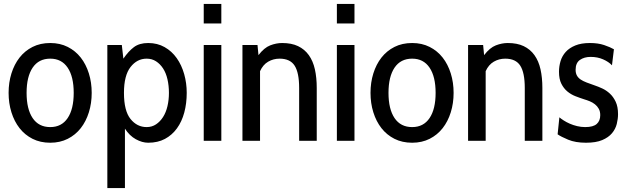

<svg xmlns="http://www.w3.org/2000/svg" viewBox="-20 -720 3199 982"><path d="M237 10C270.3 10 300.2 3.3 326.5 -10C352.8 -23.3 375 -41.5 393 -64.5C411 -87.5 424.8 -114.5 434.5 -145.5C444.2 -176.5 449 -209.7 449 -245C449 -280.3 444.2 -313.5 434.5 -344.5C424.8 -375.5 411 -402.5 393 -425.5C375 -448.5 352.8 -466.7 326.5 -480C300.2 -493.3 270.3 -500 237 -500C203 -500 172.8 -493.3 146.5 -480C120.2 -466.7 98 -448.5 80 -425.5C62 -402.5 48.2 -375.5 38.5 -344.5C28.8 -313.5 24 -280.3 24 -245C24 -209.7 28.8 -176.5 38.5 -145.5C48.2 -114.5 62 -87.5 80 -64.5C98 -41.5 120.2 -23.3 146.5 -10C172.8 3.3 203 10 237 10ZM237 -420C275.7 -420 305.3 -404.7 326 -374C346.7 -343.3 357 -300.3 357 -245C357 -189.7 346.7 -146.7 326 -116C305.3 -85.3 275.7 -70 237 -70C197.7 -70 167.7 -85.3 147 -116C126.3 -146.7 116 -189.7 116 -245C116 -300.3 126.3 -343.3 147 -374C167.7 -404.7 197.7 -420 237 -420Z M738 10C770.7 10 799.2 3.5 823.5 -9.5C847.8 -22.5 868.3 -40.5 885 -63.5C901.7 -86.5 914.2 -113.5 922.5 -144.5C930.8 -175.5 935 -209 935 -245C935 -278.3 930.7 -310.3 922 -341C913.3 -371.7 900.7 -398.8 884 -422.5C867.3 -446.2 846.7 -465 822 -479C797.3 -493 769.3 -500 738 -500C708 -500 683.7 -493 665 -479C646.3 -465 628.3 -445.3 611 -420L603 -490H529V242H619V-62C634.3 -38 652.8 -20 674.5 -8C696.2 4 717.3 10 738 10ZM730 -420C748 -420 764 -415.5 778 -406.5C792 -397.5 804 -385.3 814 -370C824 -354.7 831.5 -336.2 836.5 -314.5C841.5 -292.8 844 -269.7 844 -245C844 -221 841.5 -198.3 836.5 -177C831.5 -155.7 824 -137.2 814 -121.5C804 -105.8 792 -93.3 778 -84C764 -74.7 748 -70 730 -70C697.3 -70 669.8 -83.8 647.5 -111.5C625.2 -139.2 614 -183.7 614 -245C614 -304.3 625.2 -348.3 647.5 -377C669.8 -405.7 697.3 -420 730 -420Z M1022 -600H1112V-700H1022ZM1022 0H1112V-490H1022Z M1510 0H1600V-270C1600 -305.3 1596.8 -337.2 1590.5 -365.5C1584.2 -393.8 1573.8 -418 1559.5 -438C1545.2 -458 1526.8 -473.3 1504.5 -484C1482.2 -494.7 1455 -500 1423 -500C1403 -500 1382.7 -496 1362 -488C1341.3 -480 1321.3 -463.3 1302 -438L1297 -490H1220V0H1310V-356C1320 -378 1333.8 -394.2 1351.5 -404.5C1369.2 -414.8 1388.7 -420 1410 -420C1446 -420 1471.7 -408 1487 -384C1502.3 -360 1510 -322 1510 -270Z M1703 -600H1793V-700H1703ZM1703 0H1793V-490H1703Z M2088 10C2121.3 10 2151.2 3.3 2177.5 -10C2203.8 -23.3 2226 -41.5 2244 -64.5C2262 -87.5 2275.8 -114.5 2285.5 -145.5C2295.2 -176.5 2300 -209.7 2300 -245C2300 -280.3 2295.2 -313.5 2285.5 -344.5C2275.8 -375.5 2262 -402.5 2244 -425.5C2226 -448.5 2203.8 -466.7 2177.5 -480C2151.2 -493.3 2121.3 -500 2088 -500C2054 -500 2023.8 -493.3 1997.5 -480C1971.2 -466.7 1949 -448.5 1931 -425.5C1913 -402.5 1899.2 -375.5 1889.5 -344.5C1879.8 -313.5 1875 -280.3 1875 -245C1875 -209.7 1879.8 -176.5 1889.5 -145.5C1899.2 -114.5 1913 -87.5 1931 -64.5C1949 -41.5 1971.2 -23.3 1997.5 -10C2023.8 3.3 2054 10 2088 10ZM2088 -420C2126.7 -420 2156.3 -404.7 2177 -374C2197.7 -343.3 2208 -300.3 2208 -245C2208 -189.7 2197.7 -146.7 2177 -116C2156.3 -85.3 2126.7 -70 2088 -70C2048.7 -70 2018.7 -85.3 1998 -116C1977.3 -146.7 1967 -189.7 1967 -245C1967 -300.3 1977.3 -343.3 1998 -374C2018.7 -404.7 2048.7 -420 2088 -420Z M2664 0H2754V-270C2754 -305.3 2750.8 -337.2 2744.5 -365.5C2738.2 -393.8 2727.8 -418 2713.5 -438C2699.2 -458 2680.8 -473.3 2658.5 -484C2636.2 -494.7 2609 -500 2577 -500C2557 -500 2536.7 -496 2516 -488C2495.3 -480 2475.3 -463.3 2456 -438L2451 -490H2374V0H2464V-356C2474 -378 2487.8 -394.2 2505.5 -404.5C2523.2 -414.8 2542.7 -420 2564 -420C2600 -420 2625.7 -408 2641 -384C2656.3 -360 2664 -322 2664 -270Z M2977 10C3011 10 3038.7 5.5 3060 -3.5C3081.3 -12.5 3098 -24.2 3110 -38.5C3122 -52.8 3130.2 -68.7 3134.5 -86C3138.8 -103.3 3141 -120 3141 -136C3141 -161.3 3137 -182.5 3129 -199.5C3121 -216.5 3111 -230.5 3099 -241.5C3087 -252.5 3074.2 -261.2 3060.5 -267.5C3046.8 -273.8 3034 -279 3022 -283L2980.5 -298C2968.2 -302.7 2957.8 -307.8 2949.5 -313.5C2941.2 -319.2 2934.8 -326 2930.5 -334C2926.2 -342 2924 -351.7 2924 -363C2924 -386.3 2931.3 -403.2 2946 -413.5C2960.7 -423.8 2979 -429 3001 -429C3024.3 -429 3045.5 -424.8 3064.5 -416.5C3083.5 -408.2 3098.7 -398 3110 -386L3120 -468C3107.3 -475.3 3090.7 -482.5 3070 -489.5C3049.3 -496.5 3025 -500 2997 -500C2967.7 -500 2942.8 -495.8 2922.5 -487.5C2902.2 -479.2 2885.8 -468.2 2873.5 -454.5C2861.2 -440.8 2852.3 -425.2 2847 -407.5C2841.7 -389.8 2839 -371.7 2839 -353C2839 -328.3 2843 -308 2851 -292C2859 -276 2869.2 -262.8 2881.5 -252.5C2893.8 -242.2 2907.7 -234 2923 -228C2938.3 -222 2953.3 -216.7 2968 -212C2977.3 -209.3 2986.8 -206 2996.5 -202C3006.2 -198 3015 -192.8 3023 -186.5C3031 -180.2 3037.5 -172.5 3042.5 -163.5C3047.5 -154.5 3050 -143.7 3050 -131C3050 -111.7 3044 -96.7 3032 -86C3020 -75.3 3000.3 -70 2973 -70C2959 -70 2945.2 -71.7 2931.5 -75C2917.8 -78.3 2905.3 -82.5 2894 -87.5C2882.7 -92.5 2872.3 -98 2863 -104C2853.7 -110 2846.3 -115.3 2841 -120L2832 -33C2843.3 -25 2861.3 -15.8 2886 -5.5C2910.7 4.8 2941 10 2977 10Z"/></svg>

Font: Cabin Condensed
Style: Regular
Weight: 400
Designer: Pablo Impallari
Foundry: Pablo Impallari. www.impallari.com Igino Marini. www.ikern.com
Version: Version 1.006